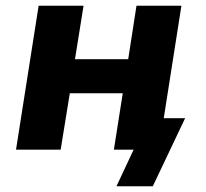

<svg xmlns="http://www.w3.org/2000/svg" viewBox="-20 -523 721 671"><path d="M387 128 447 0H388L406 -110H627L514 128ZM36 0 115 -503H272L242 -316H428L457 -503H614L535 0H378L409 -197H224L192 0Z"/></svg>

Font: Nunito Sans 7pt SemiCondensed ExtraBold
Style: Italic
Weight: 800
Width: 4
Italic angle: -9°
Designer: Vernon Adams
Foundry: Vernon Adams
Version: Version 3.101;gftools[0.9.27]